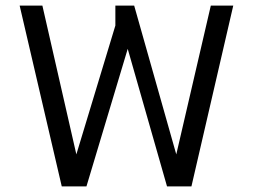

<svg xmlns="http://www.w3.org/2000/svg" viewBox="-20 -664 901 684"><path d="M435 -490 575 0H662L811 -644H731L608 -114L458 -644H391V-573L252 -114L131 -644H50L200 0H288Z"/></svg>

Font: Kanit Light
Style: Regular
Weight: 300
Designer: Katatrad Team
Foundry: CadsonDemak
Version: Version 1.000;PS 001.000;hotconv 1.0.88;makeotf.lib2.5.64775